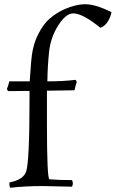

<svg xmlns="http://www.w3.org/2000/svg" viewBox="-20 -876 545 904"><path d="M319 3 181 0Q98 0 29 8Q24 2 24 -9L25 -17Q90 -30 103 -68Q119 -113 119 -415V-448L20 -447Q13 -451 13 -459Q18 -469 24 -493H120Q121 -509 126.5 -583.5Q132 -658 157.5 -710Q183 -762 214 -788.5Q245 -815 282 -832Q336 -856 382.5 -856Q429 -856 505 -819Q501 -796 487.5 -774.5Q474 -753 453 -745Q369 -813 325 -813Q290 -813 254 -756Q218 -699 211 -631.5Q204 -564 203 -493Q279 -493 335 -500Q341 -496 341 -487Q337 -479 334.5 -466.5Q332 -454 331 -451L201 -449V-299Q201 -33 213 -32Q254 -28 319 -28Q323 -20 323 -12.5Q323 -5 319 3Z"/></svg>

Font: Rosarivo
Style: Regular
Weight: 400
Designer: Pablo Ugerman
Foundry: Pablo Ugerman
Version: Version 1.003